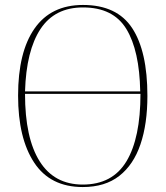

<svg xmlns="http://www.w3.org/2000/svg" viewBox="-20 -745 669 775"><path d="M314 10Q183 10 118 -88.5Q53 -187 53 -359Q53 -535 119.5 -630Q186 -725 315 -725Q452 -725 513.5 -631.5Q575 -538 575 -358Q575 -245 547 -162.5Q519 -80 461.5 -35Q404 10 314 10ZM546 -376Q543 -541 490 -628Q437 -715 315 -715Q201 -715 143.5 -628Q86 -541 81 -376ZM314 0Q434 0 490.5 -94Q547 -188 547 -366H81Q81 -188 140 -94Q199 0 314 0Z"/></svg>

Font: Noto Serif Display SemiCondensed Thin
Style: Regular
Weight: 100
Width: 4
Designer: Monotype Design Team
Foundry: Monotype Imaging Inc.
Version: Version 2.009